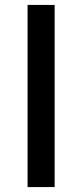

<svg xmlns="http://www.w3.org/2000/svg" viewBox="-20 -760 334 780"><path d="M92 0V-740H202V0Z"/></svg>

Font: Encode Sans Expanded Medium
Style: Regular
Weight: 500
Width: 7
Designer: Multiple Designers
Foundry: Impallari Type
Version: Version 3.000; ttfautohint (v1.8.3) -l 8 -r 50 -G 200 -x 14 